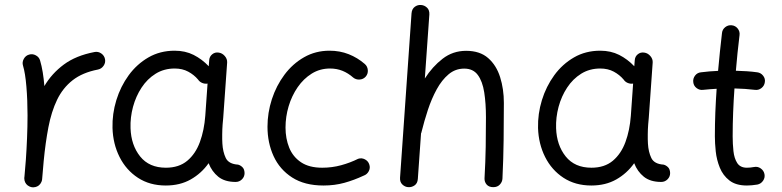

<svg xmlns="http://www.w3.org/2000/svg" viewBox="-20 -734 3216 790"><path d="M112.8 36.6Q107.9 36.1 103.5 34.2Q103.5 34.2 103.5 34.2Q102.5 33.7 102.1 33.7Q84.5 25.9 80.6 7.3Q80.6 6.8 80.6 6.3Q80.6 6.3 80.6 5.4Q79.6 1 80.1 -3.9Q80.1 -5.9 80.6 -7.3Q82 -24.9 83.5 -42.2Q85 -59.6 86.4 -76.7Q89.4 -119.1 91.3 -166.3Q93.3 -213.4 93.3 -259.8Q93.3 -322.3 88.6 -377.7Q84 -433.1 74.7 -463.9Q70.3 -478 77.9 -491.7Q85.4 -505.4 99.6 -509.3Q113.8 -513.7 127.4 -506.3Q141.1 -499 145 -484.9Q151.4 -463.4 155.8 -436.8Q160.2 -410.2 162.6 -379.9Q192.9 -431.6 242.7 -468.5Q292.5 -505.4 369.1 -520Q383.8 -522.9 396.5 -514.2Q409.2 -505.4 412.1 -490.7Q415 -476.1 406.2 -463.4Q397.5 -450.7 382.8 -447.8Q319.3 -435.5 278.8 -403.8Q238.3 -372.1 214.8 -323.2Q191.4 -274.4 179.2 -210.7Q167 -147 159.7 -70.8Q156.7 -31.2 153.3 3.9Q152.8 8.8 150.9 13.2Q150.9 13.2 150.9 13.2Q150.4 14.2 150.4 14.6Q142.6 32.2 124 36.1Q123.5 36.1 123 36.1Q122.6 36.1 122.1 36.1Q117.7 37.1 112.8 36.6Z M949.7 14.6Q904.8 14.6 878.2 -6.8Q851.6 -28.3 838.4 -62.5Q808.6 -20.5 764.6 4.4Q720.7 29.3 662.1 29.3Q596.2 29.3 547.6 -2.4Q499 -34.2 471.9 -88.1Q444.8 -142.1 442.9 -207.5Q441.4 -265.6 458.7 -322Q476.1 -378.4 509.5 -424.3Q543 -470.2 590.8 -497.8Q638.7 -525.4 698.7 -525.4Q742.2 -525.4 776.6 -508.1Q811 -490.7 838.9 -461.4L840.8 -486.3Q841.8 -501.5 853.3 -510.7Q864.7 -520 879.9 -517.6Q894.5 -515.6 905 -503.4Q915.5 -491.2 914.6 -476.6L898.4 -248.5Q897.5 -235.4 896 -222.2Q894.5 -202.6 894.3 -181.4Q894 -160.2 895 -143.1Q897 -108.9 908.9 -84Q920.9 -59.1 959.5 -56.6Q969.2 -54.2 977.5 -46.1Q985.8 -38.1 986.3 -22Q986.3 -6.8 975.6 3.9Q964.8 14.6 949.7 14.6ZM662.6 -43.9Q716.3 -43.9 750.5 -72.5Q784.7 -101.1 802.5 -149.7Q820.3 -198.2 824.7 -258.3L834 -390.1Q823.2 -388.2 812.3 -392.6Q801.3 -397 794.9 -406.7Q778.3 -426.3 754.4 -439.2Q730.5 -452.1 698.7 -452.1Q654.8 -452.1 620.4 -430.7Q585.9 -409.2 562.5 -373.5Q539.1 -337.9 527.3 -294.4Q515.6 -251 517.1 -206.5Q519.5 -136.7 556.6 -90.3Q593.8 -43.9 662.6 -43.9Z M1484.9 -418.9Q1475.1 -407.7 1459.7 -406.7Q1444.3 -405.8 1433.1 -415Q1412.6 -433.1 1389.2 -442.6Q1365.7 -452.1 1337.9 -452.1Q1296.4 -452.1 1262.7 -431.2Q1229 -410.2 1204.8 -375.2Q1180.7 -340.3 1167.7 -297.1Q1154.8 -253.9 1154.8 -209Q1154.8 -164.1 1169.9 -126.5Q1185.1 -88.9 1218.5 -66.4Q1252 -43.9 1305.7 -43.9Q1346.2 -43.9 1383.8 -54.2Q1421.4 -64.5 1453.6 -80.6Q1467.8 -85.4 1481.4 -78.4Q1495.1 -71.3 1499.5 -57.1Q1504.4 -43 1497.3 -29.5Q1490.2 -16.1 1476.1 -11.2Q1436.5 7.3 1396.7 18.3Q1356.9 29.3 1311 29.3Q1233.4 29.3 1182.1 -3.7Q1130.9 -36.6 1105.7 -91.6Q1080.6 -146.5 1080.6 -212.4Q1080.6 -270 1098.6 -325.7Q1116.7 -381.3 1150.4 -426.5Q1184.1 -471.7 1231.2 -498.5Q1278.3 -525.4 1335.9 -525.4Q1378.4 -525.4 1414.8 -511Q1451.2 -496.6 1481 -470.7Q1492.2 -460.9 1493.4 -445.6Q1494.6 -430.2 1484.9 -418.9Z M1659.7 36.1Q1646 35.2 1635.5 25.1Q1625 15.1 1626 -2.4L1673.3 -679.2Q1674.8 -697.3 1686.8 -706.1Q1698.7 -714.8 1712.9 -713.4Q1726.6 -712.4 1737.1 -702.4Q1747.6 -692.4 1746.6 -674.3L1728 -411.1Q1759.3 -460 1801.3 -492.4Q1843.3 -524.9 1897.9 -524.9Q1954.6 -524.9 1988.5 -495.1Q2022.5 -465.3 2037.8 -416.5Q2053.2 -367.7 2053.2 -310.5Q2053.2 -234.4 2052.2 -157.7Q2051.3 -81.1 2047.4 0.5Q2046.9 14.2 2036.9 25.1Q2026.9 36.1 2009.8 36.1Q1991.7 36.1 1982.4 25.4Q1973.1 14.6 1973.6 0Q1977.5 -69.8 1978.5 -130.4Q1979.5 -190.9 1979.5 -251.5Q1979.5 -308.6 1972.4 -354Q1965.3 -399.4 1946 -425.5Q1926.8 -451.7 1890.1 -451.7Q1853.5 -451.7 1825.7 -428.2Q1797.9 -404.8 1776.9 -366.5Q1755.9 -328.1 1740.7 -282.2Q1725.6 -236.3 1714.4 -190.9Q1713.9 -187.5 1712.4 -185.1L1699.2 2.4Q1697.8 20.5 1685.8 28.8Q1673.8 37.1 1659.7 36.1Z M2700.7 14.6Q2655.8 14.6 2629.2 -6.8Q2602.5 -28.3 2589.4 -62.5Q2559.6 -20.5 2515.6 4.4Q2471.7 29.3 2413.1 29.3Q2347.2 29.3 2298.6 -2.4Q2250 -34.2 2222.9 -88.1Q2195.8 -142.1 2193.8 -207.5Q2192.4 -265.6 2209.7 -322Q2227.1 -378.4 2260.5 -424.3Q2293.9 -470.2 2341.8 -497.8Q2389.6 -525.4 2449.7 -525.4Q2493.2 -525.4 2527.6 -508.1Q2562 -490.7 2589.8 -461.4L2591.8 -486.3Q2592.8 -501.5 2604.2 -510.7Q2615.7 -520 2630.9 -517.6Q2645.5 -515.6 2656 -503.4Q2666.5 -491.2 2665.5 -476.6L2649.4 -248.5Q2648.4 -235.4 2647 -222.2Q2645.5 -202.6 2645.3 -181.4Q2645 -160.2 2646 -143.1Q2647.9 -108.9 2659.9 -84Q2671.9 -59.1 2710.4 -56.6Q2720.2 -54.2 2728.5 -46.1Q2736.8 -38.1 2737.3 -22Q2737.3 -6.8 2726.6 3.9Q2715.8 14.6 2700.7 14.6ZM2413.6 -43.9Q2467.3 -43.9 2501.5 -72.5Q2535.6 -101.1 2553.5 -149.7Q2571.3 -198.2 2575.7 -258.3L2585 -390.1Q2574.2 -388.2 2563.2 -392.6Q2552.2 -397 2545.9 -406.7Q2529.3 -426.3 2505.4 -439.2Q2481.4 -452.1 2449.7 -452.1Q2405.8 -452.1 2371.3 -430.7Q2336.9 -409.2 2313.5 -373.5Q2290 -337.9 2278.3 -294.4Q2266.6 -251 2268.1 -206.5Q2270.5 -136.7 2307.6 -90.3Q2344.7 -43.9 2413.6 -43.9Z M3127 -396Q3125 -380.9 3113 -371.6Q3101.1 -362.3 3086.4 -364.3Q3046.4 -369.1 3002 -370.1Q2998.5 -321.3 2996.6 -272.2Q2994.6 -223.1 2994.6 -173.3Q2994.6 -142.1 2997.8 -112.3Q3001 -82.5 3013.4 -63.2Q3025.9 -43.9 3053.2 -43.9Q3066.9 -43.9 3083 -46.9Q3097.7 -49.8 3110.1 -41Q3122.6 -32.2 3125.5 -17.6Q3128.4 -2.9 3119.6 9.8Q3110.8 22.5 3096.2 25.4Q3084.5 27.3 3073.7 28.3Q3063 29.3 3053.2 29.3Q3007.8 29.3 2981.2 8.5Q2954.6 -12.2 2941.7 -44.2Q2928.7 -76.2 2925 -110.8Q2921.4 -145.5 2921.4 -173.3Q2921.4 -222.7 2923.3 -271.5Q2925.3 -320.3 2928.7 -368.7Q2900.4 -367.2 2873 -364.3Q2858.4 -362.3 2846.2 -371.6Q2834 -380.9 2832.5 -396Q2830.6 -410.6 2839.8 -422.9Q2849.1 -435.1 2864.3 -436.5Q2897.9 -440.9 2934.6 -442.4Q2938 -481.4 2942.1 -520.5Q2946.3 -559.6 2950.7 -598.1Q2952.1 -612.8 2964.1 -622.3Q2976.1 -631.8 2991.2 -629.9Q3005.9 -628.4 3015.4 -616.5Q3024.9 -604.5 3022.9 -589.4Q3018.6 -552.7 3014.6 -516.1Q3010.7 -479.5 3007.8 -442.9Q3030.3 -442.4 3052.2 -440.9Q3074.2 -439.5 3095.7 -436.5Q3110.4 -434.6 3119.9 -422.6Q3129.4 -410.6 3127 -396Z"/></svg>

Font: Mikhak-DS2-FD Regular
Style: Regular
Weight: 400
Designer: Amin Abedi
Version: Version 3.4